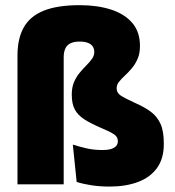

<svg xmlns="http://www.w3.org/2000/svg" viewBox="-20 -696 660 725"><path d="M46 0V-486.5Q46 -550 69.5 -592.2Q93 -634.5 144.8 -655.5Q196.5 -676.5 281 -676.5Q347 -676.5 398.2 -660.2Q449.5 -644 479 -610Q508.5 -576 508.5 -522.5Q508.5 -494 499.5 -473.5Q490.5 -453 477.5 -437.8Q464.5 -422.5 451.5 -410.5Q438.5 -398.5 429.5 -387.2Q420.5 -376 420.5 -363.5V-362.5Q420.5 -346 434.8 -336Q449 -326 495 -305Q526.5 -291 549.8 -273.8Q573 -256.5 585.8 -229Q598.5 -201.5 598.5 -155.5V-151Q598.5 -97 572.8 -61.5Q547 -26 501 -8.8Q455 8.5 393.5 8.5Q358.5 8.5 326.5 3.8Q294.5 -1 269.5 -9L255 -150Q280 -142 307 -135.8Q334 -129.5 367 -129.5Q396.5 -129.5 410.8 -138.2Q425 -147 425 -162V-163Q425 -173.5 419.2 -180.8Q413.5 -188 400.5 -195Q387.5 -202 365 -211.5Q324 -229 299 -245Q274 -261 262.5 -282.5Q251 -304 251 -338V-339.5Q251 -366 259.5 -386Q268 -406 280.8 -421.2Q293.5 -436.5 306.2 -449.2Q319 -462 327.5 -474Q336 -486 336 -499.5Q336 -512.5 329.8 -521.2Q323.5 -530 311.2 -534.5Q299 -539 280.5 -539Q258 -539 244.8 -531.8Q231.5 -524.5 226 -511.2Q220.5 -498 220.5 -479.5V0Z"/></svg>

Font: Anek Kannada Medium ExtraBold
Style: Regular
Weight: 800
Version: Version 1.003